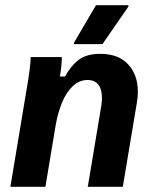

<svg xmlns="http://www.w3.org/2000/svg" viewBox="-20 -720 590 740"><path d="M20 0 83.3 -380Q90 -417.5 94.2 -451.2Q98.3 -485 98.3 -500H218.3Q218.3 -482.5 216.2 -463.8Q214.2 -445 210.8 -425H230.8Q250 -462.5 280.8 -487.5Q311.7 -512.5 366.7 -512.5Q445.8 -512.5 483.8 -460Q521.7 -407.5 507.5 -324.2L453.3 0H318.3L369.2 -305Q378.3 -356.7 365 -384.2Q351.7 -411.7 317.5 -411.7Q285.8 -411.7 260.8 -388.3Q235.8 -365 219.6 -325.8Q203.3 -286.7 195 -240L155 0ZM265 -550V-555L350 -700H475V-695L375 -550Z"/></svg>

Font: Familjen Grotesk GF
Style: Bold Italic
Weight: 700
Designer: Anders Wikstroem, Jonas Baeckman, Matilda Gysing, Kristian Moeller
Foundry: Familjen STHML AB
Version: Version 2.000; Beta; Release 4; Build 6